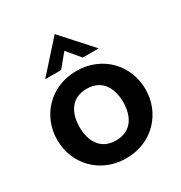

<svg xmlns="http://www.w3.org/2000/svg" viewBox="-169 -830 907 961"><g transform="rotate(-30 285.0 -349.0)"><path d="M130 -536H222L284 -611L347 -536H439L284 -708ZM285 10C436 10 540 -104 540 -242C540 -380 436 -494 285 -494C134 -494 30 -380 30 -242C30 -104 134 10 285 10ZM285 -93C195 -93 159 -162 159 -242C159 -322 195 -391 285 -391C375 -391 411 -322 411 -242C411 -162 375 -93 285 -93Z"/></g></svg>

Font: FREAK Grotesk Next
Style: Bold
Weight: 700
Width: 3
Designer: La Scuola Open Source
Foundry: La Scuola Open Source
Version: Version 1.000;PS 1.0;hotconv 1.0.72;makeotf.lib2.5.5900